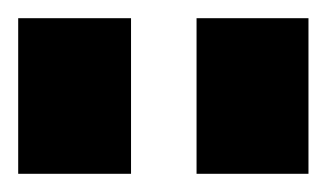

<svg xmlns="http://www.w3.org/2000/svg" viewBox="-20 -795 359 211"><path d="M124 -775V-604H0V-775ZM319 -775V-604H196V-775Z"/></svg>

Font: Pathway Extreme Condensed Black
Style: Regular
Weight: 900
Width: 3
Version: Version 1.001;gftools[0.9.26]